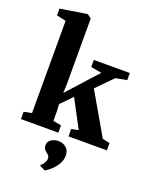

<svg xmlns="http://www.w3.org/2000/svg" viewBox="-193 -921 1026 1295"><g transform="rotate(20 320.5 -274.0)"><path d="M24 0V-52.5L80.5 -63.5V-725.5L13.5 -740.5V-789L200.5 -819H206.5L234.5 -798.5V-326.5L232 -263L426.5 -478.5L349.5 -492V-543H608V-492L528 -477L415.5 -363L588.5 -63.5L641 -52.5V0H366L365 -52.5L415.5 -63.5L309.5 -263.5L231 -182.5L234 -130.5V-63.5L292.5 -52.5V0ZM392.5 129.5Q392.5 162 375.5 190.5Q358.5 219 335.5 239.8Q312.5 260.5 294.5 270.5H292.5L255 252L253.5 245.5Q266.5 238 276.5 220.2Q286.5 202.5 286.5 191Q286.5 175 280.2 167.5Q274 160 264.5 153.5Q255.5 147 247.8 136.8Q240 126.5 240 109Q240 89 252 76.2Q264 63.5 280.5 58Q297 52.5 309 52.5H312.5Q347.5 52.5 370.2 73Q393 93.5 392.5 129.5Z"/></g></svg>

Font: Merriweather 48pt ExtraBold
Style: Regular
Weight: 800
Version: Version 2.100